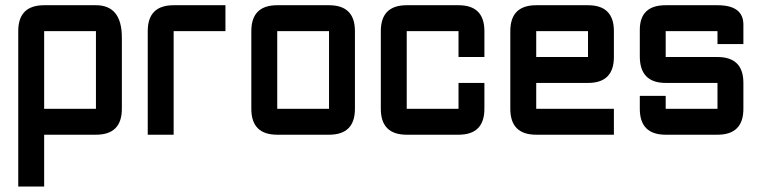

<svg xmlns="http://www.w3.org/2000/svg" viewBox="-20 -508 2872 724"><path d="M48.8 -390.6Q48.8 -488.3 146.5 -488.3H341.8Q439.5 -488.3 439.5 -366.2V-97.7Q439.5 0 341.8 0H146.5V195.3H48.8ZM341.8 -390.6H146.5V-97.7H341.8Z M634.8 -488.3H830.1V-390.6H634.8V0H537.1V-390.6Q537.1 -488.3 634.8 -488.3Z M1220.7 0H1025.4Q927.7 0 927.7 -97.7V-390.6Q927.7 -488.3 1025.4 -488.3H1220.7Q1318.4 -488.3 1318.4 -390.6V-97.7Q1318.4 0 1220.7 0ZM1220.7 -97.7V-390.6H1025.4V-97.7Z M1709 0H1513.7Q1416 0 1416 -97.7V-390.6Q1416 -488.3 1513.7 -488.3H1709Q1806.6 -488.3 1806.6 -390.6V-293H1709V-390.6H1513.7V-97.7H1709V-195.3H1806.6V-97.7Q1806.6 0 1709 0Z M2002 -488.3H2197.3Q2294.9 -488.3 2294.9 -390.6V-293Q2294.9 -195.3 2197.3 -195.3H2002V-97.7H2294.9V0H2002Q1904.3 0 1904.3 -97.7V-390.6Q1904.3 -488.3 2002 -488.3ZM2197.3 -390.6H2002V-293H2197.3Z M2392.6 -146.5H2490.2V-97.7H2685.5V-195.3H2490.2Q2392.6 -195.3 2392.6 -295.4V-395.5Q2392.6 -488.3 2490.2 -488.3H2685.5Q2783.2 -488.3 2783.2 -415V-341.8H2685.5V-390.6H2490.2V-293H2685.5Q2783.2 -293 2783.2 -195.3V-97.7Q2783.2 0 2685.5 0H2490.2Q2392.6 0 2392.6 -97.7Z"/></svg>

Font: BabelStone Runic Norse
Style: Regular
Weight: 400
Designer: Andrew West
Foundry: BabelStone
Version: Version 3.002 March 14, 2022